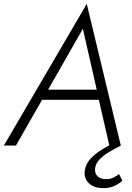

<svg xmlns="http://www.w3.org/2000/svg" viewBox="-40 -748 677 987"><path d="M149 -235H498L489 -287H174ZM386 -600 462 -266 464 -253 522 0H581L406 -728L-20 0H42L189 -257L197 -269ZM572 147Q559 157 541.5 165.5Q524 174 502 173Q476 172 461 157.5Q446 143 449 116Q453 89 475 68Q497 47 526.5 30Q556 13 582 0L557 -19Q524 -3 488.5 18Q453 39 427.5 65.5Q402 92 396 127Q390 169 417.5 194.5Q445 220 494 219Q524 219 548.5 207.5Q573 196 589 181Z"/></svg>

Font: Jost Light
Style: Italic
Weight: 300
Italic angle: -5°
Version: Version 3.710